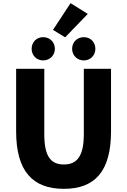

<svg xmlns="http://www.w3.org/2000/svg" viewBox="-20 -1180 803 1214"><path d="M384 14C582 14 682 -99 682 -350V-745H510V-331C510 -190 465 -140 384 -140C302 -140 260 -190 260 -331V-745H82V-350C82 -99 185 14 384 14ZM253 -798C296 -798 327 -831 327 -871C327 -913 296 -945 253 -945C210 -945 180 -913 180 -871C180 -831 210 -798 253 -798ZM392 -944 535 -1092 426 -1160 315 -991ZM510 -798C553 -798 583 -831 583 -871C583 -913 553 -945 510 -945C467 -945 436 -913 436 -871C436 -831 467 -798 510 -798Z"/></svg>

Font: Noto Sans CJK TC Black
Style: Regular
Weight: 900
Designer: Ryoko NISHIZUKA 西塚涼子 (kana, bopomofo & ideographs); Paul D. Hunt (Latin, Greek & Cyrillic); Sandoll Communications 산돌커뮤니
Foundry: Adobe
Version: Version 2.004;hotconv 1.0.118;makeotfexe 2.5.65603